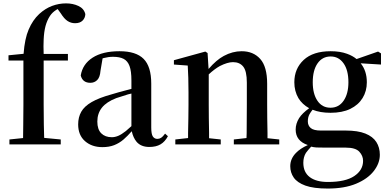

<svg xmlns="http://www.w3.org/2000/svg" viewBox="-20 -846 2274 1125"><path d="M35.2 0V-28.8L115.2 -37.1Q116.2 -76.2 116.2 -116.2Q117.2 -174.8 117.2 -232.9V-491.2H29.8V-522L118.2 -530.8Q125 -620.1 147.9 -672.9Q171.9 -729 210 -764.2Q246.1 -796.9 285.6 -811.5Q325.2 -826.2 367.2 -826.2Q407.2 -826.2 439.7 -811Q472.2 -795.9 480 -763.2Q479 -740.2 463.6 -725.1Q448.2 -710 419.9 -710Q396 -710 376 -722.9Q356 -735.8 335.9 -768.1L317.9 -793Q313 -790 308.1 -787.1Q286.1 -772.9 272.9 -752.9Q255.9 -727.1 246.8 -693.6Q237.8 -660.2 235.8 -613.8Q233.9 -577.1 235.8 -529.8H377.9V-491.2H235.8V-232.9Q235.8 -174.8 236.8 -116.2Q237.8 -77.1 238.8 -38.1L335.9 -28.8V0Z M580.1 16.1Q518.1 16.1 478 -19Q438 -54.2 438 -117.2Q438 -159.2 456.1 -191.2Q474.1 -223.1 517.1 -248Q560.1 -272.9 633.3 -293Q672.9 -305.2 722.2 -317.9Q736.3 -320.8 750 -325.2V-375Q750 -429.2 739 -459Q728 -488.8 704.6 -501Q681.2 -513.2 642.1 -513.2Q615.2 -513.2 587.9 -505.9Q584 -504.9 581.1 -503.9L568.8 -431.2Q565.9 -393.1 549.6 -377Q533.2 -360.8 509.3 -360.8Q463.9 -360.8 453.1 -403.8Q463.9 -470.2 522.5 -508.1Q581.1 -545.9 680.2 -545.9Q776.9 -545.9 821.5 -501Q866.2 -456.1 866.2 -356V-99.1Q866.2 -60.1 875.7 -46.1Q885.3 -32.2 901.9 -32.2Q914.1 -32.2 924.1 -38.6Q934.1 -44.9 947.3 -63L963.9 -47.9Q946.3 -15.1 920.2 0Q894 15.1 855 15.1Q806.2 15.1 780.3 -15.1Q760.3 -39.1 752 -77.1Q727.1 -48.8 704.1 -28.8Q678.2 -6.8 648.7 4.6Q619.1 16.1 580.1 16.1ZM750 -297.9Q740.2 -295.9 730 -293Q689.9 -280.8 661.1 -271Q604 -249 577.1 -215.1Q550.3 -181.2 550.3 -133.8Q550.3 -87.9 573.2 -64.9Q596.2 -42 635.3 -42Q653.3 -42 672.6 -50Q691.9 -58.1 717.3 -78.1Q731.9 -89.8 750 -106.9Z M1007.3 0V-28.8L1082 -37.1Q1082 -49.8 1082 -66.9Q1083 -107.9 1083.7 -153.6Q1084.5 -199.2 1084.5 -232.9V-304.2Q1084.5 -354 1083.3 -389.4Q1082 -424.8 1080.1 -461.9L999 -467.8V-493.2L1183.1 -543.9L1196.3 -535.2L1202.1 -441.9Q1248 -495.1 1291 -518.1Q1342.3 -545.9 1396 -545.9Q1464.4 -545.9 1504.9 -500.5Q1545.4 -455.1 1545.4 -355V-232.9Q1545.4 -198.2 1545.9 -152.6Q1546.4 -106.9 1547.4 -65.9Q1547.4 -49.8 1547.4 -36.1L1616.2 -28.8V0H1350.1V-28.8L1424.3 -37.1Q1424.3 -49.8 1425.3 -65.9Q1425.3 -106.9 1425.8 -152.6Q1426.3 -198.2 1426.3 -232.9V-361.8Q1426.3 -429.2 1405.3 -455.6Q1384.3 -481.9 1345.2 -481.9Q1313.5 -481.9 1268.1 -459Q1237.3 -441.9 1203.1 -410.2V-232.9Q1203.1 -199.2 1203.6 -153.6Q1204.1 -107.9 1205.1 -66.9Q1205.1 -49.8 1205.1 -36.1L1273.4 -28.8V0Z M1900.4 258.8Q1817.4 258.8 1769.5 241.5Q1721.7 224.1 1701.2 194.6Q1680.7 165 1680.7 127.9Q1680.7 84 1714.4 49.8Q1739.3 23.9 1783.7 3.9Q1712.4 -20 1712.4 -86.9Q1712.4 -121.1 1732.4 -153.8Q1750.5 -182.1 1791.5 -211.9Q1750.5 -234.9 1728.5 -271Q1704.6 -312 1704.6 -363.8Q1704.6 -443.8 1759.5 -494.9Q1814.5 -545.9 1917.5 -545.9Q1972.7 -545.9 2013.7 -530.8Q2046.4 -519 2069.3 -500L2195.3 -543.9L2212.4 -533.2V-467.8L2093.3 -475.1Q2129.4 -431.2 2129.4 -363.8Q2129.4 -312 2104.5 -271.5Q2079.6 -231 2032.5 -208Q1985.4 -185.1 1916.5 -185.1Q1855.5 -185.1 1811.5 -203.1Q1800.3 -189 1793.5 -176.8Q1783.7 -159.2 1783.7 -134.8Q1783.7 -109.9 1801 -95.5Q1818.4 -81.1 1859.4 -81.1H2005.4Q2076.7 -81.1 2120.6 -63.5Q2164.6 -45.9 2185.1 -13.9Q2205.6 18.1 2205.6 61Q2205.6 110.8 2169.9 156.5Q2134.3 202.1 2066.4 230.5Q1998.5 258.8 1900.4 258.8ZM1803.2 13.2Q1784.7 33.2 1772.5 49.8Q1757.3 74.2 1757.3 107.9Q1757.3 163.1 1794.9 191.7Q1832.5 220.2 1901.4 220.2Q2004.4 220.2 2055.9 185.5Q2107.4 150.9 2107.4 96.2Q2107.4 66.9 2085.4 43Q2063.5 19 2006.3 19H1889.6Q1855.5 19 1834.5 18.1Q1818.4 17.1 1803.2 13.2ZM1916.5 -214.8Q1965.3 -214.8 1993.4 -255.9Q2021.5 -296.9 2021.5 -363.8Q2021.5 -435.1 1992.9 -475.1Q1964.4 -515.1 1917.5 -515.1Q1868.7 -515.1 1840.6 -474.6Q1812.5 -434.1 1812.5 -363.8Q1812.5 -295.9 1840.1 -255.4Q1867.7 -214.8 1916.5 -214.8Z"/></svg>

Font: Dream Han Serif CN W16
Style: Regular
Weight: 625
Designer: Adobe
Foundry: Pal3love
Version: Version 3.00; Sans 2.004; Serif 2.001